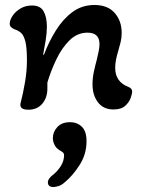

<svg xmlns="http://www.w3.org/2000/svg" viewBox="-20 -429 576 770"><path d="M94 11Q58 11 62 -13Q73 -56 80.5 -100.5Q88 -145 88 -186Q88 -239 81.5 -263.5Q75 -288 64 -297.5Q53 -307 37 -312Q30 -315 24.5 -320Q19 -325 19 -334Q19 -348 30 -365Q41 -382 61.5 -394.5Q82 -407 108 -407Q142 -407 155 -383.5Q168 -360 168 -322Q168 -297 163 -266Q158 -235 153 -210L156 -209Q176 -262 204.5 -307.5Q233 -353 271 -381Q309 -409 359 -409Q412 -409 440 -377Q468 -345 468 -297Q468 -277 463.5 -259Q459 -241 454 -224Q449 -208 445.5 -191Q442 -174 442 -157Q442 -100 496 -80Q510 -74 510 -62Q510 -53 504 -36Q498 -19 482 -4.5Q466 10 435 10Q395 10 373 -18.5Q351 -47 351 -91Q351 -116 356.5 -141.5Q362 -167 368 -189Q372 -206 375.5 -222.5Q379 -239 379 -252Q379 -298 331 -298Q290 -298 259 -267.5Q228 -237 206 -191Q184 -145 170 -98V-74Q170 -37 149.5 -13Q129 11 94 11ZM194 321Q172 321 172 302Q172 287 194 271Q213 255 225 235Q237 215 237 193Q237 187 233 183Q229 179 218 173Q205 165 198.5 151.5Q192 138 192 125Q192 100 210 80.5Q228 61 261 61Q289 61 308 79Q327 97 327 137Q327 189 300 231.5Q273 274 242 300Q228 313 215.5 317Q203 321 194 321Z"/></svg>

Font: Akaya Kanadaka
Style: Regular
Weight: 400
Designer: Vaishnavi Murthy Yerkadithaya, Juan Luis Blanco Aristondo
Version: Version 1.002; ttfautohint (v1.8.3)